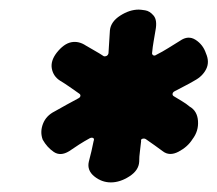

<svg xmlns="http://www.w3.org/2000/svg" viewBox="-20 -725 453 400"><path d="M211 -345Q192 -345 176.5 -357.5Q161 -370 165 -388Q168 -399 170.5 -410Q173 -421 175 -431Q177 -436 174 -437.5Q171 -439 167 -437Q156 -431 145 -424Q134 -417 124 -410Q106 -399 92 -408.5Q78 -418 69 -434Q63 -450 69.5 -467Q76 -484 94 -493Q106 -500 119 -507Q132 -514 143 -520Q147 -522 147.5 -525Q148 -528 145 -530Q135 -537 125 -544Q115 -551 105 -557Q91 -566 88 -582Q85 -598 98 -615Q113 -634 128.5 -637Q144 -640 159 -630Q169 -624 178 -619Q187 -614 196 -608Q199 -607 202 -608.5Q205 -610 206 -614Q207 -626 207.5 -638Q208 -650 209 -662Q211 -680 230.5 -692.5Q250 -705 269 -705Q273 -705 282.5 -703.5Q292 -702 300 -692.5Q308 -683 304 -662Q302 -650 300 -638.5Q298 -627 297 -616Q296 -612 299 -610Q302 -608 306 -611Q318 -617 330 -624.5Q342 -632 355 -640Q372 -652 387.5 -642Q403 -632 409 -614Q417 -596 409.5 -581Q402 -566 385 -557Q375 -551 365 -546Q355 -541 344 -535Q340 -533 339.5 -529.5Q339 -526 343 -524Q351 -519 359.5 -514Q368 -509 375 -503Q391 -494 392.5 -473Q394 -452 381 -435Q371 -419 352 -409Q333 -399 319 -410Q311 -416 302.5 -422Q294 -428 284 -435Q281 -437 277 -436Q273 -435 274 -431Q273 -420 271.5 -409.5Q270 -399 270 -388Q269 -370 249.5 -357.5Q230 -345 211 -345Z"/></svg>

Font: Winky Sans Medium
Style: Italic
Weight: 500
Italic angle: -8.97852°
Designer: Simon Atzbach
Foundry: typofactur
Version: Version 1.205